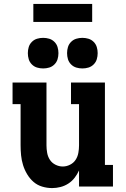

<svg xmlns="http://www.w3.org/2000/svg" viewBox="-20 -951 640 979"><path d="M246 8Q220 8 195 0.5Q170 -7 151 -23.5Q132 -40 118.5 -62.5Q105 -85 97.5 -109.5Q90 -134 87.5 -159Q85 -184 85 -210V-420H44V-530H217V-210Q217 -191 220.5 -171.5Q224 -152 234.5 -136Q245 -120 263 -111Q281 -102 300 -102Q319 -102 337 -111Q355 -120 365.5 -136Q376 -152 379.5 -171.5Q383 -191 383 -210V-420H342V-530H515V-110H556V0H383V-82Q374 -62 360.5 -44.5Q347 -27 328.5 -15Q310 -3 288.5 2.5Q267 8 246 8ZM400 -602Q384 -602 369 -606.5Q354 -611 342.5 -622.5Q331 -634 326.5 -649Q322 -664 322 -680Q322 -696 326.5 -711Q331 -726 342.5 -737.5Q354 -749 369 -753.5Q384 -758 400 -758Q416 -758 431 -753.5Q446 -749 457.5 -737.5Q469 -726 473.5 -711Q478 -696 478 -680Q478 -664 473.5 -649Q469 -634 457.5 -622.5Q446 -611 431 -606.5Q416 -602 400 -602ZM200 -602Q184 -602 169 -606.5Q154 -611 142.5 -622.5Q131 -634 126.5 -649Q122 -664 122 -680Q122 -696 126.5 -711Q131 -726 142.5 -737.5Q154 -749 169 -753.5Q184 -758 200 -758Q216 -758 231 -753.5Q246 -749 257.5 -737.5Q269 -726 273.5 -711Q278 -696 278 -680Q278 -664 273.5 -649Q269 -634 257.5 -622.5Q246 -611 231 -606.5Q216 -602 200 -602ZM150 -839V-931H450V-839Z"/></svg>

Font: Iosevka Slab XBdEx
Style: Regular
Weight: 800
Width: 7
Monospace: yes
Designer: Belleve Invis
Foundry: Belleve Invis
Version: Version 11.1.0; ttfautohint (v1.8.3)